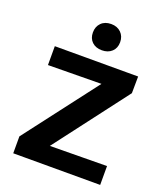

<svg xmlns="http://www.w3.org/2000/svg" viewBox="-159 -994 944 1100"><g transform="rotate(20 313.5 -444.0)"><path d="M53 0V-103L468 -646L534 -548L67 -543V-658H575L574 -556L160 -12L101 -110L583 -115V0ZM328 -728Q290 -728 267.5 -749.5Q245 -771 245 -807Q245 -843 267.5 -865.5Q290 -888 328 -888Q365 -888 388 -865.5Q411 -843 411 -807Q411 -771 388 -749.5Q365 -728 328 -728Z"/></g></svg>

Font: Ysabeau SC ExtraBold
Style: Regular
Weight: 800
Designer: Christian Thalmann (Catharsis Fonts)
Version: Version 2.001;gftools[0.9.30]; featfreeze: smcp